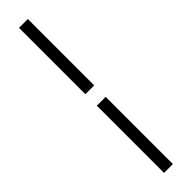

<svg xmlns="http://www.w3.org/2000/svg" viewBox="-346 -718 936 936"><g transform="rotate(-45 121.5 -250.0)"><path d="M91.3 250V-213.4H152.3V250ZM91.3 -292.5V-750H152.3V-292.5Z"/></g></svg>

Font: Varta Light Medium
Style: Regular
Weight: 500
Version: Version 1.004